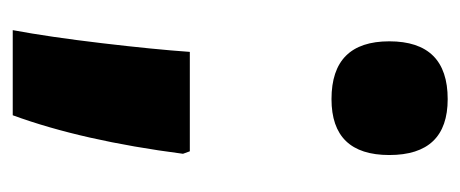

<svg xmlns="http://www.w3.org/2000/svg" viewBox="-236 -366 740 309"><g transform="rotate(90 134.5 -211.0)"><path d="M139 -374Q229 -374 229 -467Q229 -561 139 -561Q46 -561 46 -467Q46 -374 139 -374ZM63 -146Q59 -89 49 -4.5Q39 80 28 139H165Q206 27 227 -135L223 -146Z"/></g></svg>

Font: Noto Sans Display Condensed Black
Style: Regular
Weight: 900
Width: 3
Designer: Monotype Design team
Foundry: Monotype Imaging Inc.
Version: 1.000